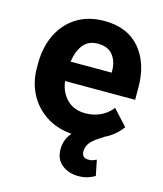

<svg xmlns="http://www.w3.org/2000/svg" viewBox="-110 -620 759 893"><g transform="rotate(15 270.0 -173.5)"><path d="M429.7 168.9Q417.5 176.3 398.2 183.3Q378.9 190.4 349.6 190.4Q303.7 190.4 271.2 164.8Q238.8 139.2 238.8 89.8Q238.8 68.8 245.8 48.3Q252.9 27.8 269.5 8.8Q195.8 2.4 143.3 -33Q90.8 -68.4 62.7 -123.8Q34.7 -179.2 34.7 -246.1V-265.6Q34.7 -345.7 64.7 -407.2Q94.7 -468.8 150.1 -503.4Q205.6 -538.1 282.2 -538.1Q394.5 -538.1 454.6 -467Q514.6 -396 514.6 -279.3V-220.7H177.2Q184.1 -167 217.8 -133.5Q251.5 -100.1 306.6 -100.1Q344.7 -100.1 377.7 -115Q410.6 -129.9 434.6 -160.2L502.9 -85.9Q489.7 -66.4 468.5 -48.1Q447.3 -29.8 418.5 -16.1L419.4 -15.6Q382.8 5.4 363.5 25.6Q344.2 45.9 344.2 72.8Q344.2 86.4 351.3 95.5Q358.4 104.5 376 104.5Q390.1 104.5 399.2 101.1Q408.2 97.7 414.6 94.2ZM280.8 -428.2Q234.9 -428.2 210.4 -397Q186 -365.7 178.7 -314.5H376.5V-325.2Q376 -368.7 352.8 -398.4Q329.6 -428.2 280.8 -428.2Z"/></g></svg>

Font: Vazirmatn RD UI FD
Style: Bold
Weight: 700
Designer: Saber Rastikerdar
Foundry: Saber Rastikerdar
Version: Version 33.003